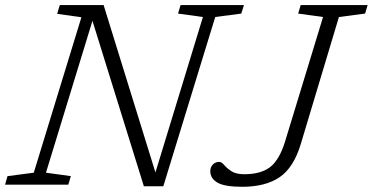

<svg xmlns="http://www.w3.org/2000/svg" viewBox="-45 -727 1468 756"><path d="M802.5 -660 598 6.5H521.5L319 -645L136 -47L234 -33.5L224 0H-25L-15.5 -33.5L88 -47L275.5 -659L180 -672.5L190.5 -707H363L567 -48L754 -660L656 -673.5L666 -707H915.5L905 -673.5ZM1139.5 -160.5Q1111.5 -67 1055.8 -29.2Q1000 8.5 909 8.5Q839.5 8.5 811.2 -8Q783 -24.5 783 -53Q783 -68.5 793 -79Q803 -89.5 818 -89.5Q827.5 -89.5 837.8 -77.2Q848 -65 866 -53Q884 -41 916.5 -41Q982 -41 1018.5 -69Q1055 -97 1077.5 -170L1227 -660L1129 -673.5L1139 -707H1402.5L1392.5 -673.5L1289.5 -660Z"/></svg>

Font: Newsreader 6pt Light
Style: Italic
Weight: 300
Italic angle: -17°
Designer: Hugues Gentile
Foundry: Production Type
Version: Version 1.003; ttfautohint (v1.8.3)